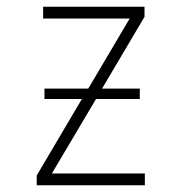

<svg xmlns="http://www.w3.org/2000/svg" viewBox="-20 -550 540 570"><path d="M89 0H410V-35H134L265 -256H395V-287H283L409 -500V-530H108V-495H365L242 -287H112V-256H223L89 -29Z"/></svg>

Font: Noto Sans Mono ExtraCondensed ExtraLight
Style: Regular
Weight: 200
Width: 2
Designer: Monotype Design Team
Foundry: Monotype Imaging Inc.
Version: Version 2.014